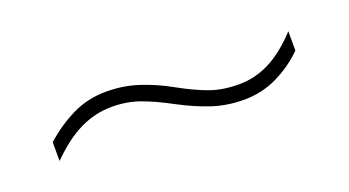

<svg xmlns="http://www.w3.org/2000/svg" viewBox="-25 -573 560 308"><g transform="rotate(-20 254.5 -419.0)"><path d="M250 -407Q224 -421 202 -429Q180 -437 154 -437Q126 -437 100 -424.5Q74 -412 46 -384V-416Q68 -436 95 -449.5Q122 -463 154 -463Q183 -463 209 -454.5Q235 -446 260 -432Q287 -417 309 -409Q331 -401 359 -401Q386 -401 411 -413.5Q436 -426 462 -454V-421Q442 -401 415.5 -388Q389 -375 358 -375Q329 -375 303.5 -383.5Q278 -392 250 -407Z"/></g></svg>

Font: Noto Sans Malayalam UI SemiCondensed Thin
Style: Regular
Weight: 100
Width: 4
Designer: Jelle Bosma - Monotype Design Team
Foundry: Monotype Imaging Inc.
Version: Version 2.104; ttfautohint (v1.8.4.7-5d5b)